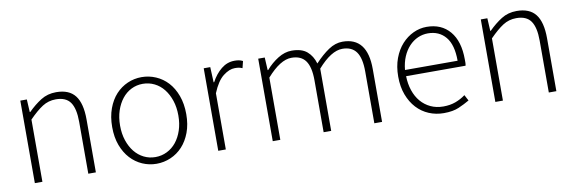

<svg xmlns="http://www.w3.org/2000/svg" viewBox="-43 -790 3296 1100"><g transform="rotate(-10 1605.5 -240.0)"><path d="M92 0V-480H130L134 -406H137Q174 -443 213 -467.5Q252 -492 302 -492Q377 -492 412 -447Q447 -402 447 -308V0H403V-302Q403 -379 377.5 -415.5Q352 -452 293 -452Q250 -452 215 -429.5Q180 -407 136 -362V0Z M799 12Q756 12 717 -5Q678 -22 648.5 -54Q619 -86 601.5 -132.5Q584 -179 584 -239Q584 -299 601.5 -346.5Q619 -394 648.5 -426Q678 -458 717 -475Q756 -492 799 -492Q842 -492 881.5 -475Q921 -458 950.5 -426Q980 -394 997.5 -346.5Q1015 -299 1015 -239Q1015 -179 997.5 -132.5Q980 -86 950.5 -54Q921 -22 881.5 -5Q842 12 799 12ZM799 -27Q835 -27 866.5 -42.5Q898 -58 920.5 -86Q943 -114 956 -153Q969 -192 969 -239Q969 -287 956 -326Q943 -365 920.5 -393.5Q898 -422 866.5 -437.5Q835 -453 799 -453Q763 -453 732 -437.5Q701 -422 678.5 -393.5Q656 -365 643 -326Q630 -287 630 -239Q630 -192 643 -153Q656 -114 678.5 -86Q701 -58 732 -42.5Q763 -27 799 -27Z M1159 0V-480H1197L1201 -391H1204Q1228 -436 1262.5 -464Q1297 -492 1340 -492Q1354 -492 1365 -490Q1376 -488 1388 -482L1378 -442Q1366 -447 1357 -448.5Q1348 -450 1334 -450Q1302 -450 1266.5 -422.5Q1231 -395 1203 -327V0Z M1476 0V-480H1514L1518 -406H1521Q1553 -443 1592.5 -467.5Q1632 -492 1672 -492Q1730 -492 1761 -465.5Q1792 -439 1805 -394Q1847 -439 1886.5 -465.5Q1926 -492 1968 -492Q2112 -492 2112 -308V0H2067V-302Q2067 -379 2041 -415.5Q2015 -452 1960 -452Q1895 -452 1816 -362V0H1772V-302Q1772 -379 1746 -415.5Q1720 -452 1664 -452Q1599 -452 1520 -362V0Z M2470 12Q2424 12 2383.5 -5Q2343 -22 2313 -54.5Q2283 -87 2265.5 -133.5Q2248 -180 2248 -239Q2248 -298 2265.5 -345Q2283 -392 2312.5 -424.5Q2342 -457 2379.5 -474.5Q2417 -492 2457 -492Q2543 -492 2592 -434Q2641 -376 2641 -270Q2641 -261 2641 -252Q2641 -243 2639 -234H2293Q2294 -189 2307 -150.5Q2320 -112 2343.5 -84.5Q2367 -57 2400 -41.5Q2433 -26 2474 -26Q2513 -26 2544.5 -37.5Q2576 -49 2603 -69L2621 -35Q2592 -18 2557.5 -3Q2523 12 2470 12ZM2293 -270H2599Q2599 -363 2561 -408.5Q2523 -454 2458 -454Q2427 -454 2399 -441.5Q2371 -429 2348.5 -405Q2326 -381 2311.5 -347Q2297 -313 2293 -270Z M2771 0V-480H2809L2813 -406H2816Q2853 -443 2892 -467.5Q2931 -492 2981 -492Q3056 -492 3091 -447Q3126 -402 3126 -308V0H3082V-302Q3082 -379 3056.5 -415.5Q3031 -452 2972 -452Q2929 -452 2894 -429.5Q2859 -407 2815 -362V0Z"/></g></svg>

Font: hySource Sans Pro Light
Style: Regular
Weight: 300
Designer: Paul D. Hunt
Foundry: Adobe Systems Incorporated
Version: Version 2.021;PS 2.000;hotconv 1.0.86;makeotf.lib2.5.63406